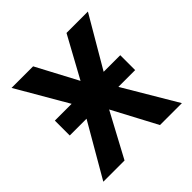

<svg xmlns="http://www.w3.org/2000/svg" viewBox="-147 -668 793 793"><g transform="rotate(-45 250.0 -271.0)"><path d="M21 0H145L249 -194L352 0H480L342 -233H440V-320H343L473 -542H348L249 -361L153 -542H27L156 -320H58V-233H156Z"/></g></svg>

Font: Noto Sans Mono ExtraCondensed SemiBold
Style: Regular
Weight: 600
Width: 2
Designer: Monotype Design Team
Foundry: Monotype Imaging Inc.
Version: Version 2.014